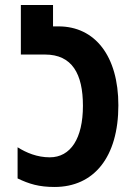

<svg xmlns="http://www.w3.org/2000/svg" viewBox="-20 -734 534 764"><path d="M197 10C354 10 451 -109 451 -315C451 -511 358 -629 213 -629H191V-714H63V-517H159C267 -517 310 -440 310 -313C310 -183 261 -108 178 -108C128 -108 85 -126 50 -148V-24C96 -2 135 10 197 10Z"/></svg>

Font: Noto Sans Georgian ExtraCondensed Bold
Style: Regular
Weight: 700
Width: 2
Designer: Monotype Design Team, Akaki Razmadze
Foundry: Google LLC
Version: Version 2.005